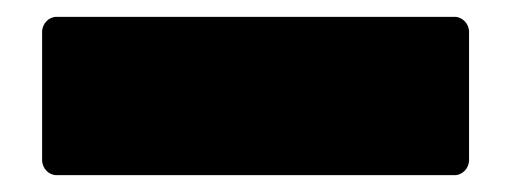

<svg xmlns="http://www.w3.org/2000/svg" viewBox="-20 10 607 228"><path d="M520 218C529 218 537 210 537 200V48C537 38 529 30 520 30H47C38 30 30 38 30 48V200C30 210 38 218 47 218Z"/></svg>

Font: LINE Seed Sans TH Heavy
Style: Regular
Weight: 900
Designer: Dalton Maag Ltd | Thai characters by Cadson Demak Co.,Ltd.
Foundry: Dalton Maag Ltd
Version: Version 1.003